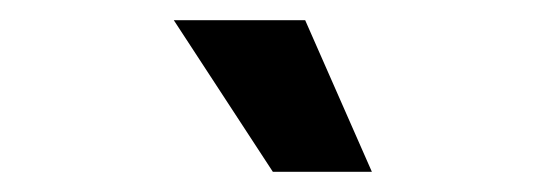

<svg xmlns="http://www.w3.org/2000/svg" viewBox="-20 -755 540 190"><path d="M152 -735H282L348 -585H250Z"/></svg>

Font: Radio Canada Condensed SemiBold
Style: Regular
Weight: 600
Width: 3
Designer: Charles Daoud, Etienne Aubert Bonn, Alexandre Saumier Demers, Jacques Le Bailly
Foundry: Radio-Canada
Version: Version 2.104; ttfautohint (v1.8.4.7-5d5b);gftools[0.9.28.de